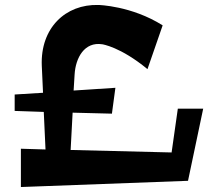

<svg xmlns="http://www.w3.org/2000/svg" viewBox="-20 -738 864 772"><path d="M276 -374 280 -439C284 -505 319 -571 391 -560C391 -560 464 -550 573 -460L634 -636C509 -715 376 -718 376 -718C243 -722 142 -625 148 -474L153 -365L39 -358V-292L156 -288L163 -137L64 -140V14L736 -11L797 -301H695L670 -125L264 -135L272 -285L430 -281L444 -385Z"/></svg>

Font: Peralta
Style: Regular
Weight: 400
Designer: Astigmatic (AOETI)
Foundry: Astigmatic (AOETI)
Version: Version 1.000